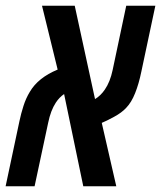

<svg xmlns="http://www.w3.org/2000/svg" viewBox="-45 -650 562 670"><path d="M-25.4 0 22.9 -227.5Q28.3 -253.4 36.9 -280.3Q45.4 -307.1 59.1 -329.6Q87.9 -378.9 156.2 -407.2L101.6 -629.9H215.8L286.6 -304.2Q306.6 -316.4 320.8 -337.4Q339.4 -364.3 348.1 -405.8L395.5 -629.9H497.1L448.2 -399.9Q439.5 -357.4 426.5 -325Q413.6 -292.5 395.5 -273.9Q379.9 -256.8 352.8 -242.2Q325.7 -227.5 310.1 -221.2L360.8 0H245.6L178.7 -321.8Q162.1 -310.5 149.9 -292Q131.8 -264.6 123 -221.2L75.7 0Z"/></svg>

Font: Open Sans Condensed SemiBold
Style: Italic
Weight: 600
Width: 3
Italic angle: -12°
Designer: Monotype Design Team
Foundry: Monotype Imaging Inc.
Version: Version 3.000; ttfautohint (v1.8.4)